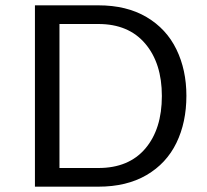

<svg xmlns="http://www.w3.org/2000/svg" viewBox="-20 -700 775 720"><path d="M679 -341Q679 -241 641.5 -164Q604 -87 529.5 -43.5Q455 0 349 0H111V-680H349Q455 -680 529.5 -636Q604 -592 641.5 -515Q679 -438 679 -341ZM587 -340Q587 -463 524.5 -536.5Q462 -610 349 -610H203V-70H349Q463 -70 525 -143Q587 -216 587 -340Z"/></svg>

Font: Martel Sans
Style: Regular
Weight: 400
Designer: Dan Reynolds and Mathieu Réguer
Foundry: Dan Reynolds and Mathieu Réguer
Version: Version 1.002; ttfautohint (v1.1) -l 5 -r 5 -G 72 -x 0 -D la